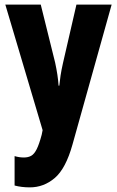

<svg xmlns="http://www.w3.org/2000/svg" viewBox="-20 -569 505 829"><path d="M3 -549H156L218 -299Q230 -244 233 -199H236Q238 -220 241.5 -243Q245 -266 252 -297L310 -549H462L293 55Q264 159 216.5 199.5Q169 240 109 240Q91 240 74.5 238Q58 236 43 232V105Q63 111 83 111Q102 111 115 103.5Q128 96 138.5 75Q149 54 160 13L164 -7Z"/></svg>

Font: Noto Sans Telugu ExtraCondensed ExtraBold
Style: Regular
Weight: 800
Width: 2
Designer: Jelle Bosma - Monotype Design Team
Foundry: Monotype Imaging Inc.
Version: Version 2.005; ttfautohint (v1.8.4.7-5d5b)